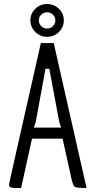

<svg xmlns="http://www.w3.org/2000/svg" viewBox="-20 -934 475 954"><path d="M405 0Q360 0 351.5 -6Q343 -12 335 -46L291 -245H139L85 0Q69 0 57 0Q45 0 37 -2Q29 -4 27 -7Q25 -10 25 -17Q25 -24 183 -720H247L410 0ZM284 -300 275 -325 225 -592H206L157 -325L148 -300ZM272.5 -890.5Q297 -867 297 -833Q297 -799 272.5 -775Q248 -751 214 -751Q180 -751 155.5 -775Q131 -799 131 -833Q131 -867 155.5 -890.5Q180 -914 214 -914Q248 -914 272.5 -890.5ZM214 -792Q231 -792 243 -804Q255 -816 255 -832.5Q255 -849 243 -861Q231 -873 214 -873Q197 -873 185 -861.5Q173 -850 173 -833Q173 -816 185 -804Q197 -792 214 -792Z"/></svg>

Font: Economica
Style: Regular
Weight: 400
Designer: Vicente Lamonaca
Foundry: Vicente Lamonaca
Version: Version 1.101